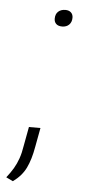

<svg xmlns="http://www.w3.org/2000/svg" viewBox="-53 -521 332 697"><g transform="rotate(5 113.0 -172.0)"><path d="M21 146 -4 134Q11 115 21 98Q31 81 38 61Q45 41 49 15L62 -55H104L91 15Q83 61 68 92Q53 123 21 146ZM150 -429Q136 -429 128.5 -436Q121 -443 121 -455Q121 -472 131 -481Q141 -490 157 -490Q170 -490 177.5 -483Q185 -476 185 -464Q185 -448 175.5 -438.5Q166 -429 150 -429Z"/></g></svg>

Font: Gantari ExtraLight
Style: Italic
Weight: 250
Italic angle: -10°
Designer: Anugrah Pasau
Foundry: Lafontype
Version: Version 1.000